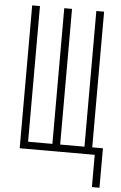

<svg xmlns="http://www.w3.org/2000/svg" viewBox="-60 -777 620 984"><g transform="rotate(5 250.0 -284.5)"><path d="M451 166V0H65V-735H105V-37H230V-735H270V-37H395V-735H435V-37H490V166Z"/></g></svg>

Font: Iosevka Extralight
Style: Regular
Weight: 200
Monospace: yes
Designer: Belleve Invis
Foundry: Belleve Invis
Version: Version 32.0.1; ttfautohint (v1.8.4)